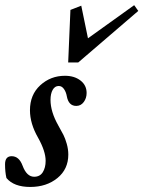

<svg xmlns="http://www.w3.org/2000/svg" viewBox="-34 -722 562 753"><path d="M233.4 -477.1 242.2 -683.1 284.7 -699.7 311 -571.8 492.2 -701.7 508.3 -679.2 272.9 -477.1ZM-8.8 -23.9Q-14.2 -47.4 -14.2 -77.6Q-14.2 -109.4 11.7 -109.4Q41 -109.4 54.7 -71.8Q70.8 -28.8 100.1 -28.8Q122.6 -28.8 133.8 -46.6Q145 -64.5 145 -91.3Q145 -128.9 115.2 -182.1Q83.5 -237.3 83.5 -289.6Q83.5 -350.6 124 -387.7Q164.6 -424.8 220.7 -424.8Q257.8 -424.8 281.7 -406.2Q305.7 -387.7 305.7 -357.4Q305.7 -336.9 294.4 -321.8Q283.2 -306.6 265.1 -306.6Q234.9 -306.6 228 -344.7Q225.1 -361.3 216.8 -373Q208.5 -384.8 196.3 -384.8Q181.2 -384.8 172.6 -369.6Q164.1 -354.5 164.1 -330.1Q164.1 -284.2 194.3 -230.5Q208 -206.5 214.8 -192.9Q221.7 -179.2 227.8 -158Q233.9 -136.7 233.9 -115.7Q233.9 -58.6 191.2 -23.7Q148.4 11.2 84.5 11.2Q20.5 11.2 -8.8 -23.9Z"/></svg>

Font: Elstob 18pt SemiBold
Style: Italic
Weight: 600
Italic angle: -20°
Designer: Peter S. Baker
Version: Version 1.015